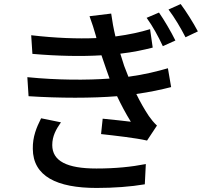

<svg xmlns="http://www.w3.org/2000/svg" viewBox="-20 -870 1040 948"><path d="M765 -808 704 -782C735 -739 760 -693 784 -642L846 -670C825 -713 789 -774 765 -808ZM872 -850 812 -823C844 -780 870 -736 896 -686L957 -715C935 -757 897 -817 872 -850ZM281 -266 183 -286C160 -240 141 -195 142 -135C143 0 260 58 457 58C541 58 625 52 695 40L700 -60C628 -46 550 -38 456 -38C310 -38 238 -75 238 -154C238 -198 257 -232 281 -266ZM454 -691 456 -682C363 -678 254 -682 134 -696L140 -604C266 -593 385 -591 481 -597L505 -527L521 -482C409 -474 265 -474 115 -489L121 -395C273 -385 436 -385 558 -395C578 -353 600 -311 626 -269C596 -273 535 -279 487 -284L479 -208C550 -200 650 -189 706 -176L755 -250C739 -265 727 -280 715 -297C693 -330 672 -367 653 -406C719 -415 778 -428 825 -440L809 -533C761 -519 695 -502 614 -491L593 -545L574 -605C637 -612 691 -624 734 -635L721 -726C676 -712 618 -699 550 -690C541 -727 534 -766 529 -803L422 -790C434 -757 445 -724 454 -691Z"/></svg>

Font: Noto Sans CJK SC Medium
Style: Regular
Weight: 500
Designer: Ryoko NISHIZUKA 西塚涼子 (kana, bopomofo & ideographs); Paul D. Hunt (Latin, Greek & Cyrillic); Sandoll Communications 산돌커뮤니
Foundry: Adobe
Version: Version 2.004;hotconv 1.0.118;makeotfexe 2.5.65603